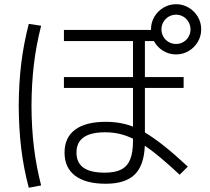

<svg xmlns="http://www.w3.org/2000/svg" viewBox="-20 -838 978 896"><path d="M281.2 -126Q281.2 -196.3 330.6 -232.9Q379.9 -269.5 473.6 -269.5Q543 -269.5 600.6 -247.1V-427.7H278.3V-478.5H600.6V-646.5H278.3V-698.2H684.6V-701.2Q684.6 -732.9 700.4 -759.8Q716.3 -786.6 743.2 -802.5Q770 -818.4 801.8 -818.4Q833.5 -818.4 860.4 -802.5Q887.2 -786.6 903.1 -759.8Q918.9 -732.9 918.9 -701.2Q918.9 -669.4 903.1 -642.6Q887.2 -615.7 860.4 -599.9Q833.5 -584 801.8 -584Q768.6 -584 741 -601.1Q713.4 -618.2 698.2 -646.5H656.2V-478.5H836.9V-427.7H656.2V-219.7Q697.3 -195.3 745.6 -157Q793.9 -118.7 856.4 -60.5L818.4 -22.5Q718.3 -116.2 655.8 -158.2Q652.3 -65.9 608.4 -23.2Q564.5 19.5 473.6 19.5Q380.4 19.5 330.8 -17.8Q281.2 -55.2 281.2 -126ZM869.1 -701.2Q869.1 -719.2 860.1 -735.1Q851.1 -751 835.4 -760.3Q819.8 -769.5 801.8 -769.5Q783.2 -769.5 767.3 -760.3Q751.5 -751 742.4 -735.1Q733.4 -719.2 733.4 -701.2Q733.4 -682.6 742.4 -666.7Q751.5 -650.9 767.3 -641.8Q783.2 -632.8 801.8 -632.8Q819.8 -632.8 835.4 -641.8Q851.1 -650.9 860.1 -666.7Q869.1 -682.6 869.1 -701.2ZM67.4 -343.8Q67.9 -448.7 78.9 -540Q89.8 -631.3 114.3 -726.6L171.9 -717.8Q148.4 -625 137.9 -535.2Q127.4 -445.3 127 -343.8Q127.4 -241.2 138.2 -151.9Q148.9 -62.5 171.9 27.3L114.3 38.1Q89.8 -54.7 78.9 -146.2Q67.9 -237.8 67.4 -343.8ZM468.8 -32.2Q516.6 -32.2 545.4 -46.9Q574.2 -61.5 587.4 -93.8Q600.6 -126 600.6 -179.7V-190.9Q567.9 -206.5 536.6 -213.6Q505.4 -220.7 470.7 -220.7Q336.9 -220.7 336.9 -126Q336.9 -78.6 369.6 -55.4Q402.3 -32.2 468.8 -32.2Z"/></svg>

Font: Pretendard Light
Style: Regular
Weight: 300
Designer: Base glyphs from Inter by Rasmus Andersson; Hangeul glyphs from Noto Sans CJK(Source Han Sans) by Jang Soo-young and Kan
Foundry: Kil Hyung-jin
Version: Version 1.309